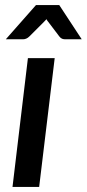

<svg xmlns="http://www.w3.org/2000/svg" viewBox="-20 -740 344 760"><path d="M3 0ZM196.5 -510 135 0H29.5L90.5 -510ZM303.5 -584.5H237.5Q232 -584.5 226.2 -586.5Q220.5 -588.5 215 -595.5L171 -653.5Q166.5 -658.5 164 -664L154 -653.5L96 -595.5Q90.5 -590 84 -587.2Q77.5 -584.5 71.5 -584.5H3L122.5 -720H214.5Z"/></svg>

Font: Lato Semibold
Style: Italic
Weight: 600
Italic angle: -7°
Designer: Lukasz Dziedzic
Foundry: tyPoland Lukasz Dziedzic
Version: Version 2.006; 2014-01-15